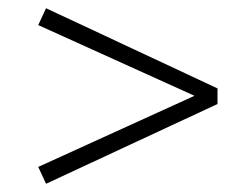

<svg xmlns="http://www.w3.org/2000/svg" viewBox="-20 -464 590 467"><path d="M509 -249V-211L92 -17L73 -58L453 -231L73 -403L92 -444Z"/></svg>

Font: Ysabeau Semilight
Style: Italic
Weight: 300
Italic angle: -12°
Designer: Christian Thalmann (Catharsis Fonts)
Version: Version 0.003